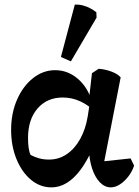

<svg xmlns="http://www.w3.org/2000/svg" viewBox="-20 -795 599 829"><path d="M202 14Q153 14 113.5 -19Q74 -52 51 -108.5Q28 -165 28 -234Q28 -306 53.5 -364.5Q79 -423 122.5 -457.5Q166 -492 218 -492Q273 -492 316.5 -454.5Q360 -417 377 -355L391 -311Q364 -340 327.5 -357Q291 -374 251 -374Q183 -374 142 -326.5Q101 -279 101 -199Q101 -176 103.5 -157.5Q106 -139 112 -126Q129 -117 148.5 -111.5Q168 -106 192 -106Q234 -106 268.5 -129.5Q303 -153 326.5 -195.5Q350 -238 359 -294L367 -346L364 -364L377 -479L406 -498Q434 -496 461 -486Q488 -476 501 -461L424 -67L404 -96L544 -111L559 -80Q551 -55 534.5 -33.5Q518 -12 498 1Q478 14 459 14Q432 14 411 -8Q390 -30 377.5 -68Q365 -106 364 -154L395 -123H330L374 -141Q337 -63 294 -24.5Q251 14 202 14ZM286 -530 243 -549 303 -775Q321 -776 338 -771.5Q355 -767 370 -759Q385 -751 396 -742L397 -719Z"/></svg>

Font: Eczar Medium
Style: Regular
Weight: 500
Designer: Vaibhav Singh
Foundry: Rosetta Type Foundry
Version: Version 2.000